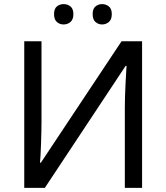

<svg xmlns="http://www.w3.org/2000/svg" viewBox="-20 -915 808 935"><path d="M98.1 -713.9H182.1V-321.8Q182.1 -280.3 179.7 -211.9Q177.2 -143.6 174.8 -123H179.2L571.8 -713.9H671.9V0H587.9V-388.2Q587.9 -439 591.3 -506.6Q594.7 -574.2 596.2 -594.2H591.8L198.2 0H98.1ZM243.2 -846.2Q243.2 -872.1 256.8 -883.5Q270.5 -895 290 -895Q309.1 -895 323.2 -883.5Q337.4 -872.1 337.4 -846.2Q337.4 -820.3 323.2 -808.1Q309.1 -795.9 290 -795.9Q270.5 -795.9 256.8 -808.1Q243.2 -820.3 243.2 -846.2ZM431.2 -846.2Q431.2 -872.1 444.8 -883.5Q458.5 -895 477.1 -895Q496.1 -895 510.3 -883.5Q524.4 -872.1 524.4 -846.2Q524.4 -820.3 510.3 -808.1Q496.1 -795.9 477.1 -795.9Q458.5 -795.9 444.8 -808.1Q431.2 -820.3 431.2 -846.2Z"/></svg>

Font: Noto Sans Southeast Asian
Style: Regular
Weight: 400
Designer: Monotype Design Team
Foundry: Monotype Imaging Inc.
Version: Version 1.06 uh; ttfautohint (v1.4.1)